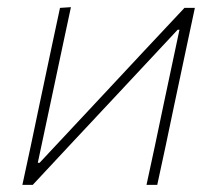

<svg xmlns="http://www.w3.org/2000/svg" viewBox="-20 -516 606 536"><path d="M42.5 0Q54.5 -56.5 66 -109Q77 -161 89.5 -221L100 -270.5Q113 -332 124.2 -385Q135.5 -438 147.5 -494L178 -496Q166 -439.5 154.5 -386Q143 -332 130 -270.5L85.5 -61.5H90.5L270 -253.5Q325 -312.5 382 -373.5Q439 -434 495 -494H524Q512 -438 500.8 -385Q489.5 -332 476.5 -270.5L466 -221Q453.5 -161 442.5 -109Q431 -56.5 419 0H389Q401 -56.5 412.5 -109Q423.5 -161 436 -221L481 -433H476L299.5 -244Q243.5 -184.5 186 -122.8Q128.5 -61 71.5 0Z"/></svg>

Font: Heraclito Thin
Style: Italic
Weight: 100
Italic angle: -12°
Designer: Kostas Bartsokas (font) & Cristiano Sobral (main changes)
Foundry: Kostas Bartsokas (font) & Cristiano Sobral (main changes)
Version: Version 1.00;July 8, 2020;FontCreator 13.0.0.2655 64-bit